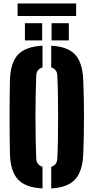

<svg xmlns="http://www.w3.org/2000/svg" viewBox="-20 -1072 536 1102"><path d="M224 9.5Q127 5 83.2 -42Q39.5 -89 37 -191Q35 -289.5 35 -400.8Q35 -512 37 -610Q39.5 -711.5 83.2 -758.2Q127 -805 224 -809.5V-685Q189.5 -675 188 -638Q186 -587 184.8 -526Q183.5 -465 183.5 -400.5Q183.5 -336 184.8 -275Q186 -214 188 -163Q189.5 -125 224 -115ZM274 9.5V-115Q307.5 -124.5 309 -163Q311.5 -214 312.5 -275Q313.5 -336 313.5 -400.5Q313.5 -465 312.5 -526Q311.5 -587 309 -638Q307.5 -675 274 -685V-809.5Q370 -804.5 412.2 -757.5Q454.5 -710.5 458 -610Q462 -510.5 462 -400Q462 -289.5 458 -191Q454.5 -90 412.2 -43Q370 4 274 9.5ZM276 -840V-939H375V-840ZM123 -840V-939H222V-840ZM81 -1052H417V-980H81Z"/></svg>

Font: Big Shoulders Stencil Display Black
Style: Regular
Weight: 900
Designer: Patric King
Foundry: XO Type Co
Version: Version 1.000